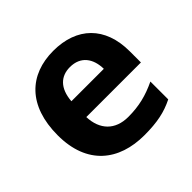

<svg xmlns="http://www.w3.org/2000/svg" viewBox="-142 -710 875 875"><g transform="rotate(-45 295.5 -273.0)"><path d="M303 -556C149 -556 45 -460 45 -269C45 -80 161 10 325 10C409 10 463 -2 517 -29V-144C456 -115 402 -101 332 -101C248 -101 199 -152 196 -236H548V-308C548 -467 454 -556 303 -556ZM304 -450C374 -450 407 -401 408 -335H199C205 -414 246 -450 304 -450Z"/></g></svg>

Font: Noto Kufi Arabic
Style: Bold
Weight: 700
Designer: Monotype Design Team, David Williams, Khaled Hosny
Foundry: Google LLC
Version: Version 2.109